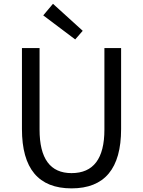

<svg xmlns="http://www.w3.org/2000/svg" viewBox="-20 -989 761 1021"><path d="M96.7 -302.7V-733.4H190.4V-299.8Q190.4 -68.4 360.4 -68.4Q535.2 -68.4 535.2 -299.8V-733.4H624V-302.7Q624 12.7 360.4 12.7Q96.7 12.7 96.7 -302.7ZM379.9 -779.3 210 -907.2 261.7 -968.8 419.9 -825.2Z"/></svg>

Font: irohakakuC Regular
Style: Regular
Weight: 400
Designer: [Source Han Sans]
Ryoko NISHIZUKA Ë•øÂ°öÊ∂ºÂ≠ê (kana & ideographs); Paul D. Hunt (Latin, Greek & Cyrillic); Wenlong ZHAN
Version: Version 1.001.20160904